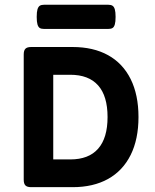

<svg xmlns="http://www.w3.org/2000/svg" viewBox="-20 -774 640 794"><path d="M458 -704.1Q458 -683.6 454.8 -672.9Q451.7 -662.1 445.3 -658.2Q439 -654.3 427.2 -654.3H162.6Q150.9 -654.3 144.5 -658.2Q138.2 -662.1 135 -672.9Q131.8 -683.6 131.8 -704.1Q131.8 -724.6 135 -735.4Q138.2 -746.1 144.5 -750.2Q150.9 -754.4 162.6 -754.4H427.2Q439 -754.4 445.3 -750.2Q451.7 -746.1 454.8 -735.4Q458 -724.6 458 -704.1ZM552.7 -290Q552.7 -198.2 520.3 -133.1Q487.8 -67.9 426.8 -33.9Q365.7 0 280.3 0H108.9Q92.3 0 85.2 -7.1Q78.1 -14.2 78.1 -30.8V-548.8Q78.1 -565.4 85.2 -572.5Q92.3 -579.6 108.9 -579.6H280.3Q365.7 -579.6 426.8 -545.9Q487.8 -512.2 520.3 -447Q552.7 -381.8 552.7 -290ZM200.2 -464.8V-114.7H270.5Q346.7 -114.7 385.7 -158.9Q424.8 -203.1 424.8 -290Q424.8 -377 385.7 -420.9Q346.7 -464.8 270.5 -464.8Z"/></svg>

Font: Courier Prime Sans
Style: Bold
Weight: 700
Designer: Alan Dague-Greene
Foundry: Quote-Unquote Apps
Version: Version 3.020